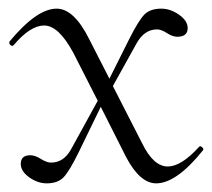

<svg xmlns="http://www.w3.org/2000/svg" viewBox="-20 -415 490 444"><path d="M440 -75Q443 -79 448 -74Q452 -70 449 -67Q388 9 341 9Q304 9 272 -51L213 -168L162 -63Q140 -18 126.5 -4.5Q113 9 88 9Q67 9 47.5 -5Q28 -19 28 -36Q28 -56 50 -56Q61 -56 74.5 -47.5Q88 -39 98 -39Q128 -39 145 -71L206 -182L150 -292Q116 -356 82 -356Q50 -356 12 -311Q8 -306 2 -313Q1 -317 2 -319Q65 -395 111 -395Q151 -395 186 -325L233 -233L278 -323Q301 -369 314.5 -382Q328 -395 353 -395Q374 -395 394 -381Q414 -367 414 -350Q414 -330 390 -330Q379 -330 366 -338.5Q353 -347 343 -347Q314 -347 296 -315L241 -216L309 -83Q335 -30 368 -30Q399 -30 440 -75Z"/></svg>

Font: Cormorant Upright Light
Style: Regular
Weight: 300
Designer: Christian Thalmann (Catharsis Fonts)
Foundry: Catharsis Fonts
Version: Version 3.302;PS 003.302;hotconv 1.0.88;makeotf.lib2.5.64775